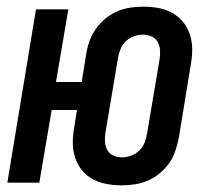

<svg xmlns="http://www.w3.org/2000/svg" viewBox="-20 -548 640 576"><path d="M345 8Q322 8 300 4Q278 0 259 -10Q240 -20 226.5 -36.5Q213 -53 206 -73.5Q199 -94 198.5 -116.5Q198 -139 202 -162L211 -218H135L98 0H2L88 -520H185L148 -302H225L239 -388Q242 -407 249 -426Q256 -445 268 -462Q280 -479 296.5 -492.5Q313 -506 332 -514Q351 -522 370.5 -525Q390 -528 410 -528Q433 -528 455 -524Q477 -520 495.5 -510Q514 -500 528 -483.5Q542 -467 549 -446.5Q556 -426 556.5 -403.5Q557 -381 553 -358L516 -132Q512 -113 505.5 -94Q499 -75 487 -58Q475 -41 458.5 -27.5Q442 -14 423 -6Q404 2 384 5Q364 8 345 8ZM346 -76Q359 -76 373 -81Q387 -86 397.5 -96Q408 -106 413.5 -119.5Q419 -133 421 -146L459 -372Q461 -385 460 -398.5Q459 -412 452.5 -423Q446 -434 434 -439Q422 -444 409 -444Q395 -444 381.5 -439Q368 -434 357.5 -424Q347 -414 341.5 -400.5Q336 -387 334 -374L296 -148Q294 -135 295 -121.5Q296 -108 302.5 -97Q309 -86 321 -81Q333 -76 346 -76Z"/></svg>

Font: Iosevka SS04 Medium Extended
Style: Italic
Weight: 500
Width: 7
Italic angle: -9°
Monospace: yes
Designer: Belleve Invis
Foundry: Belleve Invis
Version: Version 19.0.0; ttfautohint (v1.8.4)